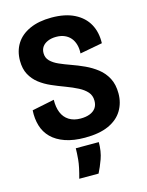

<svg xmlns="http://www.w3.org/2000/svg" viewBox="-131 -753 808 1056"><g transform="rotate(-15 273.0 -225.0)"><path d="M276 13Q211 13 163.5 -3.5Q116 -20 86.5 -49.5Q57 -79 45 -119.5Q33 -160 36 -207L163 -233Q162 -191 174.5 -160Q187 -129 214 -112Q241 -95 280 -95Q310 -95 332 -103.5Q354 -112 366 -128.5Q378 -145 378 -170Q378 -200 360.5 -220Q343 -240 313 -255.5Q283 -271 243 -286Q205 -300 168.5 -316Q132 -332 103 -354.5Q74 -377 56.5 -409.5Q39 -442 39 -488Q39 -543 65 -584.5Q91 -626 142.5 -649.5Q194 -673 267 -673Q345 -673 397.5 -646.5Q450 -620 475.5 -573.5Q501 -527 499 -465L371 -441Q373 -468 366.5 -491Q360 -514 346.5 -530Q333 -546 312.5 -555Q292 -564 265 -564Q237 -564 216.5 -555Q196 -546 185.5 -531Q175 -516 175 -495Q175 -468 193 -450Q211 -432 240.5 -419Q270 -406 304 -394Q341 -381 378 -364Q415 -347 446.5 -322.5Q478 -298 497 -262Q516 -226 516 -175Q516 -121 490 -78Q464 -35 411 -11Q358 13 276 13ZM186 223Q204 159 207.5 120Q211 81 211 56H342Q342 109 327 150.5Q312 192 296 223Z"/></g></svg>

Font: Bricolage Grotesque 36pt SemiCondensed
Style: Bold
Weight: 700
Width: 4
Designer: Mathieu Triay
Foundry: Atelier Triay
Version: Version 1.001;gftools[0.9.33.dev8+g029e19f]